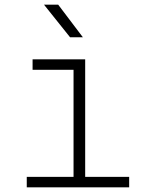

<svg xmlns="http://www.w3.org/2000/svg" viewBox="-20 -805 640 825"><path d="M95 0V-45H296V-505H120V-550H346V-45H535V0ZM281 -645 169 -785H230L336 -645Z"/></svg>

Font: Tiny Thin
Style: Regular
Weight: 100
Monospace: yes
Designer: Philipp Nurullin, Konstantin Bulenkov
Foundry: JetBrains
Version: Version 2.251; ttfautohint (v1.8.4.7-5d5b)